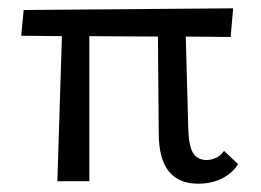

<svg xmlns="http://www.w3.org/2000/svg" viewBox="-20 -436 629 462"><path d="M553 -41Q539 -19 514 -6.5Q489 6 457 6Q362 6 362 -115L360 -348L195 -349V0H118L129 -349L31 -350L37 -412L541 -416L535 -347L427 -348L433 -127Q434 -85 444.5 -68Q455 -51 477 -51Q489 -51 500.5 -56.5Q512 -62 519 -73Z"/></svg>

Font: Ysabeau Medium
Style: Regular
Weight: 500
Designer: Christian Thalmann (Catharsis Fonts)
Version: Version 0.003